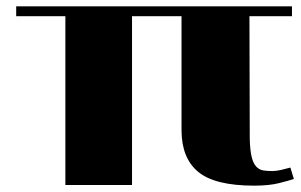

<svg xmlns="http://www.w3.org/2000/svg" viewBox="-20 -523 948 605"><path d="M186 60V-472H31V-503H900V-472H766L767 -85Q768 -49 773 -28.5Q778 -8 787.5 2Q797 12 809.5 14Q822 16 838 16Q850 16 865.5 12.5Q881 9 895 5L906 41Q891 46 859.5 54Q828 62 781 62Q657 62 604.5 18.5Q552 -25 552 -113V-472H396V60Z"/></svg>

Font: Cafe24 ClassicType
Style: Regular
Weight: 400
Designer: Cafe24 thkim, hmlim, mnelim & 4IR
Foundry: Cafe24
Version: Version 1.000